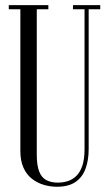

<svg xmlns="http://www.w3.org/2000/svg" viewBox="-20 -719 424 746"><path d="M59.1 -683H14.1V-699H167.9V-683H122.9V-118.2Q122.9 -76.8 132.2 -52.8Q141.5 -28.9 160.2 -19.1Q178.9 -9.4 205.1 -9.4Q223.5 -9.4 242.1 -14.9Q260.6 -20.5 275.7 -34.6Q290.8 -48.8 299.6 -74.2Q308.5 -99.8 308.5 -139.2V-683H263.5V-699H369.5V-683H324.5V-139.6Q324.5 -96.1 312.2 -63.1Q300 -30.1 273.1 -11.8Q246.2 6.6 201 6.6Q175 6.6 149.5 -1Q124 -8.6 103.6 -24.8Q83.1 -40.9 71.1 -67.5Q59.1 -94.1 59.1 -132.5Z"/></svg>

Font: Emberly Black
Style: Regular
Weight: 900
Designer: Rajesh Rajput
Foundry: Rajesh Rajput
Version: Version 1.000